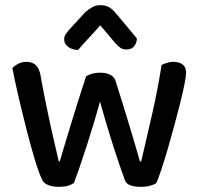

<svg xmlns="http://www.w3.org/2000/svg" viewBox="-20 -718 774 745"><path d="M368 -324Q356 -280 342.5 -235.5Q329 -191 315.5 -149Q302 -107 289.5 -71Q277 -35 267 -8Q257 -1 243 3Q229 7 208 7Q185 7 167 0Q149 -7 143 -22Q131 -46 115 -99Q99 -152 83 -215Q67 -278 52 -342Q37 -406 28 -454Q36 -463 50.5 -470.5Q65 -478 83 -478Q128 -478 137 -427Q146 -376 156.5 -324Q167 -272 177 -226.5Q187 -181 195.5 -145.5Q204 -110 208 -92H212Q217 -110 227.5 -144.5Q238 -179 251.5 -223.5Q265 -268 281 -319.5Q297 -371 314 -422Q337 -436 369 -436Q392 -436 407.5 -428Q423 -420 428 -405Q444 -355 459 -306.5Q474 -258 486.5 -216Q499 -174 508.5 -142Q518 -110 523 -92H528Q548 -178 570 -274Q592 -370 607 -466Q617 -471 629 -474.5Q641 -478 653 -478Q675 -478 688.5 -468Q702 -458 702 -436Q702 -423 696 -392Q690 -361 679.5 -319.5Q669 -278 656.5 -231.5Q644 -185 631.5 -142Q619 -99 607 -63Q595 -27 587 -8Q579 -2 563 2.5Q547 7 527 7Q474 7 465 -18Q456 -42 444 -77Q432 -112 419 -152.5Q406 -193 393 -237Q380 -281 368 -324ZM369 -620Q345 -592 324 -570Q303 -548 283 -524Q259 -525 244 -536.5Q229 -548 229 -565Q229 -578 236.5 -588Q244 -598 257 -612L310 -670Q325 -683 338.5 -690.5Q352 -698 369 -698Q388 -698 401.5 -691Q415 -684 431 -665L511 -569Q511 -552 501 -539Q491 -526 470 -526Q456 -526 446.5 -533Q437 -540 427 -551Z"/></svg>

Font: Baloo Bhaina 2 Medium
Style: Regular
Weight: 500
Designer: Yesha Goshar, Manish Minz, Shuchita Grover and Ek Type
Foundry: Ek Type
Version: Version 1.640;hotconv 1.0.111;makeotfexe 2.5.65597; ttfautoh